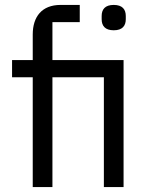

<svg xmlns="http://www.w3.org/2000/svg" viewBox="-20 -760 607 780"><path d="M113 0H193V-446H402V0H482V-516H193V-670H304V-740H226C150 -740 113 -692 113 -620V-516H29V-446H113ZM442 -637C477 -637 491 -655 491 -682V-695C491 -722 477 -740 442 -740C407 -740 393 -722 393 -695V-682C393 -655 407 -637 442 -637Z"/></svg>

Font: IBMKR
Style: Regular
Weight: 400
Designer: Mike Abbink; Paul van der Laan; Pieter van Rosmalen; Wujin Sim; Chorong Kim; Dohee Lee;
Foundry: Sandoll Inc.
Version: Version 1.002